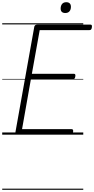

<svg xmlns="http://www.w3.org/2000/svg" viewBox="-20 -1221 854 1741"><path d="M145 0Q131 0 124.5 -5.5Q118 -11 120 -23L291 -979Q293 -988 300 -993Q307 -998 321 -998H799Q809 -998 812 -992Q815 -986 813 -973Q811 -959 806 -953.5Q801 -948 791 -948H340L269 -552H649Q659 -552 662 -546Q665 -540 663 -528Q661 -514 655.5 -508Q650 -502 641 -502H260L180 -50H629Q638 -50 641.5 -44Q645 -38 643 -25Q641 -12 635.5 -6Q630 0 621 0ZM572 -1103Q552 -1103 541 -1113Q530 -1123 530 -1144Q530 -1169 543 -1185Q556 -1201 581 -1201Q601 -1201 612 -1190.5Q623 -1180 623 -1159Q623 -1134 610 -1118.5Q597 -1103 572 -1103ZM0 490H735V500H0ZM0 -20H735V0H0ZM0 -505H735V-500H0ZM0 -1010H735V-1000H0Z"/></svg>

Font: Playwrite ZA Guides
Style: Regular
Weight: 400
Designer: Veronika Burian, José Scaglione
Foundry: TypeTogether
Version: Version 1.003